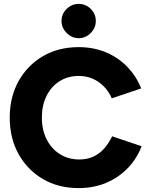

<svg xmlns="http://www.w3.org/2000/svg" viewBox="-20 -954 767 986"><path d="M384 12Q280 12 200.5 -34.5Q121 -81 75.5 -162.5Q30 -244 30 -350Q30 -456 75.5 -537.5Q121 -619 200.5 -665.5Q280 -712 384 -712Q460 -712 523.5 -685.5Q587 -659 633.5 -611Q680 -563 705 -500L554 -449Q539 -484 513.5 -510Q488 -536 455.5 -550Q423 -564 384 -564Q329 -564 286 -537Q243 -510 219 -461.5Q195 -413 195 -350Q195 -287 219.5 -238.5Q244 -190 287.5 -162.5Q331 -135 387 -135Q428 -135 460 -150Q492 -165 515.5 -192Q539 -219 556 -254L707 -203Q683 -139 636 -90.5Q589 -42 525 -15Q461 12 384 12ZM384 -758Q349 -758 322.5 -784.5Q296 -811 296 -846Q296 -883 322.5 -908.5Q349 -934 384 -934Q420 -934 446 -908.5Q472 -883 472 -846Q472 -811 446 -784.5Q420 -758 384 -758Z"/></svg>

Font: Figtree Light ExtraBold
Style: Regular
Weight: 800
Version: Version 2.001;gftools[0.9.30]